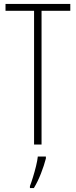

<svg xmlns="http://www.w3.org/2000/svg" viewBox="-20 -734 385 975"><path d="M191 0H153V-679H8V-714H337V-679H191ZM213 71Q204 106 188 147Q172 188 152 221H132V211Q139 193 147.5 165.5Q156 138 163 109.5Q170 81 172 61H213Z"/></svg>

Font: Noto Sans Malayalam ExtraCondensed ExtraLight
Style: Regular
Weight: 200
Width: 2
Designer: Jelle Bosma - Monotype Design Team
Foundry: Monotype Imaging Inc.
Version: Version 2.104; ttfautohint (v1.8.4.7-5d5b)